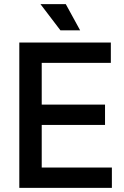

<svg xmlns="http://www.w3.org/2000/svg" viewBox="-20 -905 599 925"><path d="M73 0V-700H514V-602H181V-401H486V-303H181V-98H519V0ZM271 -759 175 -885H297L366 -759Z"/></svg>

Font: Space Grotesk Medium
Style: Regular
Weight: 500
Designer: Florian Karsten
Foundry: Florian Karsten
Version: Version 2.000